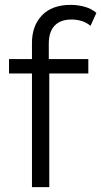

<svg xmlns="http://www.w3.org/2000/svg" viewBox="-20 -767 415 787"><path d="M111 0V-591Q111 -661 152 -704Q193 -747 270 -747Q300 -747 328 -739Q356 -731 375 -714L351 -661Q336 -674 316 -680.5Q296 -687 273 -687Q228 -687 204 -662Q180 -637 180 -588V-508L182 -475V0ZM17 -466V-525H342V-466Z"/></svg>

Font: Montserrat Thin
Style: Regular
Weight: 400
Version: Version 9.000